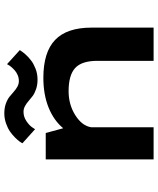

<svg xmlns="http://www.w3.org/2000/svg" viewBox="59 -791 732 890"><g transform="rotate(-90 425.0 -346.0)"><path d="M501.5 -538Q476.5 -538 456.8 -544.8Q437 -551.5 424.5 -561Q412 -570.5 401.2 -580Q390.5 -589.5 378 -596.2Q365.5 -603 351.5 -603Q328.5 -603 308.5 -589.5Q288.5 -576 280 -563L271 -549.5L206 -608Q207.5 -612 213.5 -620.5Q219.5 -629 232 -641.8Q244.5 -654.5 259.8 -665.2Q275 -676 297.8 -684Q320.5 -692 344.5 -692Q369.5 -692 389.2 -685Q409 -678 421.5 -668Q434 -658 444.8 -648.2Q455.5 -638.5 468 -631.5Q480.5 -624.5 494.5 -624.5Q509 -624.5 522.2 -630.2Q535.5 -636 544.2 -644Q553 -652 559.8 -660Q566.5 -668 569.5 -674L572.5 -679.5L638 -620L634 -615Q630.5 -609.5 627.5 -605.5Q624.5 -601.5 618.2 -594.2Q612 -587 605.8 -581.5Q599.5 -576 591 -569Q582.5 -562 572.8 -557Q563 -552 552.2 -547.5Q541.5 -543 528.2 -540.5Q515 -538 501.5 -538ZM131 0V-500H253.5L275.5 -419Q311.5 -462.5 371.5 -486.8Q431.5 -511 509.5 -511Q628 -511 685 -456.5Q742 -402 742 -287.5V0H588V-260.5Q588 -333 554.8 -363.5Q521.5 -394 447.5 -394Q384.5 -394 335.2 -362.5Q286 -331 280 -288.5V0Z"/></g></svg>

Font: League Mono Wide SemiBold
Style: Regular
Weight: 600
Width: 8
Designer: Tyler Finck
Foundry: The League of Moveable Type / Tyler Finck
Version: Version 2.210